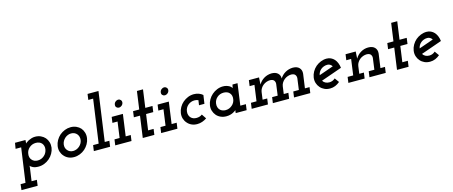

<svg xmlns="http://www.w3.org/2000/svg" viewBox="-55 -1516 5968 2532"><g transform="rotate(-15 2929.0 -250.0)"><path d="M8 171 -1 250H220L230 171H158L183 -5Q184 -13 184.5 -21Q185 -29 184 -34Q190 -22 220 -6.5Q250 9 298 9Q340 9 379 -6.5Q418 -22 449 -49Q480 -76 500.5 -112Q521 -148 527 -188Q532 -228 521.5 -263.5Q511 -299 488 -326Q464 -353 429.5 -368.5Q395 -384 353 -384Q327 -384 303.5 -376.5Q280 -369 262 -360Q243 -350 231 -340.5Q219 -331 218 -328Q218 -340 219 -352Q220 -364 221 -375H78L65 -296H141L75 171ZM443 -188Q439 -164 427.5 -142.5Q416 -121 398 -106Q380 -90 357.5 -81Q335 -72 309 -72Q283 -72 263 -81Q243 -90 230 -106Q216 -121 210.5 -142.5Q205 -164 209 -188Q212 -213 223.5 -234Q235 -255 253 -270Q271 -286 293.5 -294.5Q316 -303 342 -303Q368 -303 388.5 -294.5Q409 -286 422 -271Q435 -256 441 -234.5Q447 -213 443 -188Z M610.1 -188Q604 -147 615 -111.4Q626 -75.9 650 -49.4Q673 -22 707 -6.5Q741 9 783.3 9Q824.6 9 863.8 -6.5Q903 -22 934 -49Q964 -76 984.4 -111.3Q1004.9 -146.6 1011 -188Q1017 -228 1006.5 -264Q996 -300 973 -327Q949.5 -353 914.7 -368.5Q880 -384 838.5 -384Q795.9 -384 757.5 -368.5Q719.1 -353 688 -327Q657.3 -300 636.8 -264Q616.3 -228 610.1 -188ZM693.2 -187.3Q696.4 -210.9 708.2 -232Q720.1 -253.1 738 -269.1Q755.9 -285.1 778 -294.1Q800 -303 824.3 -303Q848 -303 868.1 -294Q888.2 -285.1 901.6 -269Q915 -253 921 -232Q927 -211 923.8 -187.3Q920.7 -163 908.7 -142.2Q896.7 -121.4 879 -106Q861.1 -90 838.5 -81Q815.8 -72 792.2 -72Q768 -72 748.7 -81Q729.3 -90 716 -106Q702 -121.4 696 -142.2Q690 -163 693.2 -187.3Z M1065 -79 1054 0H1276L1287 -79H1224L1318 -750H1169L1158 -671H1224L1141 -79Z M1357 -79 1346 0H1568L1579 -79H1510L1551 -375H1398L1387 -296H1457L1427 -79ZM1480 -520Q1476 -497 1490 -482.5Q1504 -468 1524 -468Q1543 -468 1561 -482.5Q1579 -497 1583 -520Q1586 -543 1572 -558Q1558 -573 1539 -573Q1519 -573 1501 -558Q1483 -543 1480 -520Z M1808 -619 1774 -375H1690L1679 -294H1763L1722 0H1880L1891 -79H1816L1846 -294H1944L1955 -375H1857L1891 -619Z M1984 -79 1973 0H2195L2206 -79H2137L2178 -375H2025L2014 -296H2084L2054 -79ZM2107 -520Q2103 -497 2117 -482.5Q2131 -468 2151 -468Q2170 -468 2188 -482.5Q2206 -497 2210 -520Q2213 -543 2199 -558Q2185 -573 2166 -573Q2146 -573 2128 -558Q2110 -543 2107 -520Z M2596 -34 2554 -97Q2537 -84 2517.5 -78Q2498 -72 2476 -72Q2452.9 -72 2434.3 -78.9Q2415.8 -85.7 2403 -98Q2386 -114 2378.5 -137.5Q2371 -161 2375 -188Q2378 -213 2389.5 -234Q2401 -255 2419.1 -270.4Q2437.3 -285.8 2459.6 -294.4Q2482 -303 2508 -303Q2522 -303 2535 -300.5Q2548 -298 2560 -292L2550 -225H2624L2641 -341Q2618.5 -361 2587.7 -372.5Q2557 -384 2520 -384Q2477.6 -384 2439.3 -368.3Q2401.1 -352.6 2370 -326.3Q2339 -300 2318.6 -264Q2298.2 -228 2292.1 -188Q2286 -147 2297 -111.4Q2308 -75.9 2332 -49.4Q2355 -22 2388.9 -6.5Q2422.9 9 2465 9Q2501 9 2533.8 -2.5Q2566.7 -14 2596 -34Z M2689 -187Q2683 -147 2694 -111.5Q2705 -76 2728 -49Q2751 -22 2786 -6.5Q2821 9 2863 9Q2892 9 2916 2.5Q2940 -4 2957 -13Q2974 -21 2984 -29Q2994 -37 2996 -40Q2995 -35 2994.5 -31Q2994 -27 2993 -20L2991 0H3140L3151 -79H3075L3116 -375H3047Q3045 -363 3042 -351Q3039 -339 3037 -328Q3037 -331 3028.5 -341.5Q3020 -352 3004 -362Q2988 -371 2966.5 -377.5Q2945 -384 2918 -384Q2876 -384 2837 -368Q2798 -352 2767 -325Q2736 -298 2715.5 -262Q2695 -226 2689 -187ZM2773 -188Q2776 -213 2787.5 -234Q2799 -255 2817 -270Q2835 -286 2857.5 -294Q2880 -302 2906 -302Q2931 -302 2951.5 -294Q2972 -286 2985 -271Q2999 -256 3005 -234.5Q3011 -213 3007 -187Q3004 -163 2992.5 -142Q2981 -121 2963 -106Q2945 -90 2922.5 -81Q2900 -72 2874 -72Q2852 -72 2834 -78.5Q2816 -85 2803 -96Q2785 -112 2777 -136Q2769 -160 2773 -188Z M3798 -79 3787 0H4009L4020 -79H3957L3984 -272Q3989 -322 3959 -353Q3929 -384 3870 -384Q3815 -382 3769.5 -356Q3724 -330 3695 -284Q3696 -329 3666 -356.5Q3636 -384 3581 -384Q3524 -382 3478 -354.5Q3432 -327 3404 -279Q3406 -303 3406.5 -322.5Q3407 -342 3409 -366L3410 -375H3271L3260 -296H3326L3296 -79H3220L3209 0H3431L3442 -79H3379L3393 -182Q3397 -208 3411 -230Q3425 -252 3445 -268Q3465 -284 3490 -293Q3515 -302 3541 -302Q3579 -300 3593.5 -280.5Q3608 -261 3606 -234L3585 -79H3509L3498 0H3720L3731 -79H3668L3682 -182Q3686 -208 3700 -230Q3714 -252 3734 -268Q3754 -284 3779 -293Q3804 -302 3830 -302Q3868 -300 3882.5 -280.5Q3897 -261 3895 -234L3874 -79Z M4322 -303Q4343 -303 4359.5 -292.5Q4376 -282 4387 -265Q4338 -248 4289 -230.5Q4240 -213 4190 -196Q4194 -219 4205.5 -238.5Q4217 -258 4234 -272Q4251 -286 4273.5 -294.5Q4296 -303 4322 -303ZM4486 -218Q4482 -254 4469.5 -284.5Q4457 -315 4438 -337Q4418 -359 4391.5 -371.5Q4365 -384 4334 -384Q4292 -384 4253.5 -368.5Q4215 -353 4184 -327Q4153 -300 4132.5 -264Q4112 -228 4106 -188Q4100 -147 4111 -111.5Q4122 -76 4146 -49Q4169 -22 4203 -6.5Q4237 9 4279 9Q4317 9 4350.5 -5Q4384 -19 4413 -44Q4402 -59 4391.5 -74Q4381 -89 4370 -104Q4354 -89 4333.5 -80.5Q4313 -72 4290 -72Q4259 -72 4236 -84.5Q4213 -97 4201 -118Q4273 -143 4344 -168Q4415 -193 4486 -218Z M4828 -79 4817 0H5039L5050 -79H4988L5015 -272Q5020 -322 4990 -353Q4960 -384 4901 -384Q4847 -384 4799 -355.5Q4751 -327 4724 -279Q4726 -303 4726.5 -322.5Q4727 -342 4729 -366L4730 -375H4591L4580 -296H4646L4616 -79H4540L4529 0H4751L4762 -79H4699L4713 -182Q4717 -208 4731 -230Q4745 -252 4765 -268Q4785 -284 4810 -293Q4835 -302 4861 -302Q4899 -300 4913.5 -280.5Q4928 -261 4926 -234L4905 -79Z M5279 -619 5245 -375H5161L5150 -294H5234L5193 0H5351L5362 -79H5287L5317 -294H5415L5426 -375H5328L5362 -619Z M5687 -303Q5708 -303 5724.5 -292.5Q5741 -282 5752 -265Q5703 -248 5654 -230.5Q5605 -213 5555 -196Q5559 -219 5570.5 -238.5Q5582 -258 5599 -272Q5616 -286 5638.5 -294.5Q5661 -303 5687 -303ZM5851 -218Q5847 -254 5834.5 -284.5Q5822 -315 5803 -337Q5783 -359 5756.5 -371.5Q5730 -384 5699 -384Q5657 -384 5618.5 -368.5Q5580 -353 5549 -327Q5518 -300 5497.5 -264Q5477 -228 5471 -188Q5465 -147 5476 -111.5Q5487 -76 5511 -49Q5534 -22 5568 -6.5Q5602 9 5644 9Q5682 9 5715.5 -5Q5749 -19 5778 -44Q5767 -59 5756.5 -74Q5746 -89 5735 -104Q5719 -89 5698.5 -80.5Q5678 -72 5655 -72Q5624 -72 5601 -84.5Q5578 -97 5566 -118Q5638 -143 5709 -168Q5780 -193 5851 -218Z"/></g></svg>

Font: Josefin Slab Thin
Style: Italic
Weight: 100
Italic angle: -12°
Designer: Santiago Orozco
Foundry: Typemade
Version: Version 2.000